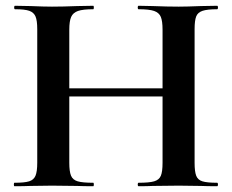

<svg xmlns="http://www.w3.org/2000/svg" viewBox="-20 -645 804 665"><path d="M460 -613Q457 -613 457 -619Q457 -625 460 -625L509 -624Q559 -622 599 -622Q626 -622 676 -624L732 -625Q735 -625 735 -619Q735 -613 732 -613Q698 -613 681.5 -607.5Q665 -602 659.5 -588Q654 -574 654 -544V-81Q654 -51 659.5 -36.5Q665 -22 681 -17Q697 -12 732 -12Q735 -12 735 -6Q735 0 732 0Q697 0 676 -1L599 -2L509 -1Q491 0 460 0Q457 0 457 -6Q457 -12 460 -12Q497 -12 514 -17Q531 -22 537 -36Q543 -50 543 -81V-542Q543 -572 537 -586.5Q531 -601 514 -607Q497 -613 460 -613ZM161 -339H594V-311H161ZM32 -613Q29 -613 29 -619Q29 -625 32 -625L86 -624Q132 -622 160 -622Q198 -622 248 -624L303 -625Q305 -625 305 -619Q305 -613 303 -613Q267 -613 250 -607Q233 -601 226.5 -586.5Q220 -572 220 -542V-81Q220 -51 226 -36.5Q232 -22 249 -17Q266 -12 303 -12Q305 -12 305 -6Q305 0 303 0Q268 0 247 -1L160 -2L85 -1Q65 0 30 0Q28 0 28 -6Q28 -12 30 -12Q65 -12 81 -17Q97 -22 103 -36.5Q109 -51 109 -81V-544Q109 -574 103 -588Q97 -602 81.5 -607.5Q66 -613 32 -613Z"/></svg>

Font: Cormorant Unicase
Style: Bold
Weight: 700
Designer: Christian Thalmann (Catharsis Fonts)
Foundry: Catharsis Fonts
Version: Version 4.000